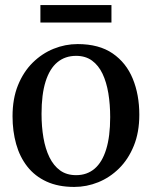

<svg xmlns="http://www.w3.org/2000/svg" viewBox="-20 -727 599 758"><path d="M29.5 -268Q29.5 -337.5 51 -390.5Q72.5 -443.5 109.2 -479.8Q146 -516 191.8 -534.5Q237.5 -553 286.5 -553Q371 -553 424.8 -516Q478.5 -479 504.2 -416Q530 -353 530 -274Q530 -204.5 508.2 -151.2Q486.5 -98 450 -62Q413.5 -26 367.8 -7.5Q322 11 273 11Q210 11 163.8 -10.2Q117.5 -31.5 87.8 -69.5Q58 -107.5 43.8 -158.2Q29.5 -209 29.5 -268ZM280.5 -35.5Q323.5 -35.5 353.5 -61Q383.5 -86.5 399.2 -137.5Q415 -188.5 415 -264.5Q415 -314.5 407.8 -358.5Q400.5 -402.5 384.8 -435.8Q369 -469 343.2 -487.8Q317.5 -506.5 280.5 -506.5Q237 -506.5 206.5 -481.2Q176 -456 160 -405.2Q144 -354.5 144 -277.5Q144 -227 151.5 -183.2Q159 -139.5 175.2 -106.2Q191.5 -73 217.2 -54.2Q243 -35.5 280.5 -35.5ZM420 -707V-638H139.5V-707Z"/></svg>

Font: Merriweather 60pt
Style: Regular
Weight: 400
Version: Version 2.100